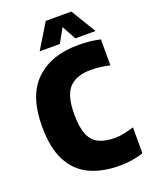

<svg xmlns="http://www.w3.org/2000/svg" viewBox="-173 -1042 898 1143"><g transform="rotate(-20 275.5 -470.5)"><path d="M385 10Q272 10 192 -28.5Q112 -67 69.5 -150.2Q27 -233.5 27 -368Q27 -562.5 125 -656.2Q223 -750 396 -750Q471 -750 534 -735V-571Q505.5 -577 475.5 -581Q445.5 -585 414 -585Q323.5 -585 277.8 -537.5Q232 -490 232 -370Q232 -287.5 251.5 -240.8Q271 -194 311.2 -174.5Q351.5 -155 414 -155Q439 -155 469.8 -161.2Q500.5 -167.5 534 -178V-14Q505.5 -3 464.8 3.5Q424 10 385 10ZM167 -793 263 -951H425L521 -793H393L344 -882L295 -793Z"/></g></svg>

Font: Encode Sans Condensed Condensed Black
Style: Regular
Weight: 900
Width: 3
Designer: Multiple Designers
Foundry: Impallari Type
Version: Version 3.000; ttfautohint (v1.8.3) -l 8 -r 50 -G 200 -x 14 